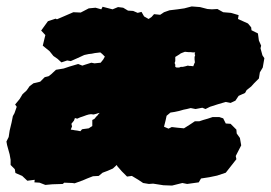

<svg xmlns="http://www.w3.org/2000/svg" viewBox="-40 -549 842 597"><path d="M160 19 155 23 123 24 101 26 83 19 67 18 68 10 45 13 29 -2 8 -11 6 -23 -7 -36V-52L-10 -69L-18 -98L-20 -109L-13 -123L-10 -143L-4 -168L0 -188L5 -197L12 -217L7 -224L21 -241L30 -256L43 -268L52 -281L64 -290L85 -295L99 -309L111 -312L119 -318L134 -332L158 -336L176 -342L203 -350L216 -345L225 -348L244 -354L254 -352L263 -353L273 -354L281 -364L286 -373L278 -381L272 -386L255 -384L245 -382L236 -381L222 -378L209 -372L198 -367L180 -359L169 -361L151 -355L139 -366L126 -375L114 -390L93 -407L101 -440L88 -454L109 -483L133 -491L137 -489L158 -498L188 -511L211 -510L236 -523L257 -525L275 -520L279 -528L310 -520L327 -527L343 -525L358 -516L374 -515L388 -509L400 -512L408 -498L422 -490L431 -496L439 -505L458 -503L470 -511L487 -517L512 -520L533 -523L556 -529L582 -527L605 -521L619 -520L636 -521L654 -511L678 -509L702 -502L700 -490L731 -476L741 -464L742 -455L762 -445L765 -423L772 -407L770 -399L776 -377L782 -368L777 -339L768 -324L765 -305L750 -290L741 -280L727 -269L722 -260L702 -251L692 -236L677 -229L662 -232L638 -225L613 -217L599 -210L589 -214L568 -210L553 -213L541 -210L531 -208L517 -204L503 -201L490 -199L478 -189L475 -175L470 -155L484 -149L494 -154L511 -152L532 -150L551 -162L566 -172H580L592 -176L606 -180L621 -185H642L654 -181L662 -165L677 -164L695 -146L696 -134L706 -120L710 -97L693 -64L695 -54L662 -12L635 -3L611 2L585 6L578 18L542 23L527 20L495 28L468 27L436 22L423 23L405 20L390 10L370 -2L355 0L339 -16L325 -32L323 -36L311 -25L295 -18L279 -12L267 -2L249 -1L231 6L217 12L192 21L185 20ZM509 -339H517L522 -341H528L537 -343L544 -345L549 -344H553L561 -343L564 -351L566 -355L565 -364V-372L567 -378L565 -381L567 -386H560L552 -387H545L535 -388L527 -385L522 -383L518 -380L510 -375L505 -372V-359L503 -353L505 -348V-341ZM210 -141 215 -147 221 -148 229 -149 236 -150 242 -154 247 -157V-176L253 -179L255 -181L259 -186L264 -191L266 -194L269 -197L270 -198L265 -197L259 -195L251 -193L243 -194L236 -193L229 -191L218 -187L209 -184L200 -180L193 -182L190 -174L182 -164L184 -156L180 -146L187 -145L192 -144L200 -143Z"/></svg>

Font: Winky Rough Black
Style: Italic
Weight: 900
Italic angle: -8.97852°
Designer: Simon Atzbach
Foundry: typofactur
Version: Version 1.206; ttfautohint (v1.8.4.7-5d5b)